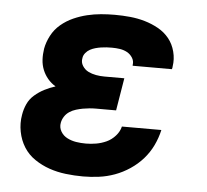

<svg xmlns="http://www.w3.org/2000/svg" viewBox="-44 -585 689 640"><g transform="rotate(5 300.0 -265.0)"><path d="M256 8Q227 8 198 4.5Q169 1 143 -8Q117 -17 94 -32.5Q71 -48 56.5 -71Q42 -94 36.5 -122.5Q31 -151 36 -179Q39 -198 47 -215.5Q55 -233 70 -246Q85 -259 102.5 -268Q120 -277 139 -283Q124 -292 113 -305Q102 -318 95.5 -334Q89 -350 88 -368Q87 -386 90 -405Q94 -427 105.5 -449Q117 -471 136 -487Q155 -503 177.5 -513Q200 -523 223 -528.5Q246 -534 269 -536Q292 -538 315 -538Q341 -538 366.5 -535.5Q392 -533 416 -526Q440 -519 461.5 -507Q483 -495 498 -476.5Q513 -458 519.5 -433Q526 -408 522 -383Q522 -380 521.5 -378Q521 -376 520 -374H389Q389 -375 389 -375.5Q389 -376 389 -377Q391 -390 384 -401Q377 -412 366 -418Q355 -424 342 -426Q329 -428 315 -428Q306 -428 297 -427.5Q288 -427 278.5 -425.5Q269 -424 260 -421.5Q251 -419 242.5 -414.5Q234 -410 227.5 -402Q221 -394 220 -385Q217 -371 224.5 -359Q232 -347 244 -341Q256 -335 270 -332.5Q284 -330 298 -330H365L347 -221H280Q269 -221 258 -220Q247 -219 236 -217Q225 -215 213.5 -211.5Q202 -208 192 -201.5Q182 -195 175.5 -185Q169 -175 167 -164Q164 -148 172 -134.5Q180 -121 194 -114Q208 -107 223.5 -104.5Q239 -102 256 -102Q273 -102 290.5 -105Q308 -108 324.5 -115.5Q341 -123 354 -137.5Q367 -152 371 -169H503Q497 -142 485 -117Q473 -92 454.5 -71Q436 -50 412 -34Q388 -18 362 -8.5Q336 1 309 4.5Q282 8 256 8Z"/></g></svg>

Font: Iosevka Curly XBdExObl
Style: Regular
Weight: 800
Width: 7
Italic angle: -9°
Monospace: yes
Designer: Belleve Invis
Foundry: Belleve Invis
Version: Version 11.1.0; ttfautohint (v1.8.3)